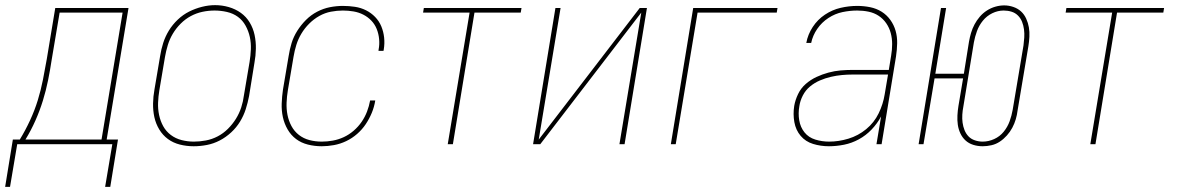

<svg xmlns="http://www.w3.org/2000/svg" viewBox="-58 -561 4578 747"><path d="M-38 166 -8 -18H19Q41 -54 59 -93Q77 -132 89 -171Q101 -210 109 -250.5Q117 -291 124 -331L157 -530H442L357 -18H401L371 166H351L379 0H9L-19 166ZM41 -18H337L419 -512H174L143 -328Q137 -288 129 -248.5Q121 -209 109 -170Q97 -131 80 -92.5Q63 -54 41 -18Z M695 8Q668 8 642 1.5Q616 -5 595.5 -20Q575 -35 561.5 -57.5Q548 -80 542.5 -105.5Q537 -131 537.5 -158.5Q538 -186 543 -213L565 -343Q569 -369 577 -394Q585 -419 599 -442Q613 -465 633.5 -484.5Q654 -504 678 -516Q702 -528 728 -534.5Q754 -541 779 -541Q806 -541 832 -533.5Q858 -526 879 -511Q900 -496 913.5 -473.5Q927 -451 932.5 -425Q938 -399 937.5 -371.5Q937 -344 932 -317L911 -187Q906 -161 898 -136Q890 -111 876 -88Q862 -65 841.5 -46Q821 -27 797 -14.5Q773 -2 747 3Q721 8 696 8Q696 8 695.5 8Q695 8 695 8ZM696 -10Q719 -10 743 -14.5Q767 -19 789 -30.5Q811 -42 829 -60Q847 -78 860 -99Q873 -120 880.5 -143Q888 -166 891 -190L913 -320Q917 -344 918 -369Q919 -394 914 -417Q909 -440 897.5 -461Q886 -482 867.5 -495.5Q849 -509 825 -514.5Q801 -520 777 -520Q753 -520 729.5 -515Q706 -510 684.5 -498.5Q663 -487 645 -469Q627 -451 614.5 -430Q602 -409 595 -386Q588 -363 584 -340L562 -210Q558 -186 557 -161.5Q556 -137 561 -113.5Q566 -90 577 -70Q588 -50 606.5 -36Q625 -22 648.5 -16Q672 -10 696 -10Z M1194 8Q1166 8 1140 1.5Q1114 -5 1094 -20Q1074 -35 1061 -57.5Q1048 -80 1042.5 -105.5Q1037 -131 1038 -158.5Q1039 -186 1043 -213L1065 -343Q1069 -369 1076.5 -393.5Q1084 -418 1098.5 -441Q1113 -464 1132.5 -483.5Q1152 -503 1176 -515.5Q1200 -528 1225.5 -533Q1251 -538 1276 -538Q1300 -538 1323 -534.5Q1346 -531 1366 -521Q1386 -511 1401.5 -495Q1417 -479 1425.5 -458.5Q1434 -438 1436.5 -415Q1439 -392 1435 -368Q1435 -367 1434.5 -365.5Q1434 -364 1434 -363H1414Q1415 -364 1415 -365Q1415 -366 1415 -368Q1419 -388 1417 -409Q1415 -430 1407.5 -448.5Q1400 -467 1386.5 -481Q1373 -495 1355.5 -504Q1338 -513 1317.5 -516.5Q1297 -520 1276 -520Q1253 -520 1229.5 -515.5Q1206 -511 1184.5 -499Q1163 -487 1145 -469Q1127 -451 1114.5 -430Q1102 -409 1095 -386.5Q1088 -364 1084 -340L1062 -210Q1058 -186 1057 -161.5Q1056 -137 1060.5 -114Q1065 -91 1076 -70.5Q1087 -50 1105 -36Q1123 -22 1146 -16Q1169 -10 1194 -10Q1215 -10 1237 -14Q1259 -18 1279.5 -27.5Q1300 -37 1318 -52.5Q1336 -68 1349 -87Q1362 -106 1370 -127Q1378 -148 1382 -170H1402Q1398 -145 1388.5 -122Q1379 -99 1365 -78Q1351 -57 1331.5 -40Q1312 -23 1289 -12Q1266 -1 1241.5 3.5Q1217 8 1194 8Z M1684 0 1769 -512H1588L1591 -530H1971L1968 -512H1788L1704 0Z M2016 0 2103 -530H2123L2038 -18L2431 -530H2459L2372 0H2352L2437 -512L2044 0Z M2552 0 2639 -530H2967L2964 -512H2656L2571 0Z M3167 8Q3135 8 3105.5 -1Q3076 -10 3057 -32.5Q3038 -55 3032.5 -86Q3027 -117 3032 -149Q3036 -172 3047 -195Q3058 -218 3077 -234.5Q3096 -251 3118.5 -261.5Q3141 -272 3165 -278.5Q3189 -285 3212.5 -287Q3236 -289 3259 -289H3400L3409 -344Q3413 -367 3413 -389.5Q3413 -412 3407.5 -432.5Q3402 -453 3390 -470.5Q3378 -488 3360.5 -499.5Q3343 -511 3321.5 -515.5Q3300 -520 3277 -520Q3249 -520 3220 -514Q3191 -508 3165 -491Q3139 -474 3121.5 -448.5Q3104 -423 3098 -394H3079Q3085 -427 3104 -456Q3123 -485 3151.5 -504Q3180 -523 3212.5 -530.5Q3245 -538 3277 -538Q3303 -538 3327.5 -533Q3352 -528 3372 -515.5Q3392 -503 3406 -483.5Q3420 -464 3426.5 -441Q3433 -418 3432.5 -392.5Q3432 -367 3428 -341L3372 0H3352L3370 -108Q3355 -80 3333 -57Q3311 -34 3283.5 -19Q3256 -4 3226 2Q3196 8 3167 8ZM3168 -10Q3205 -10 3243 -21.5Q3281 -33 3312 -58.5Q3343 -84 3360.5 -120Q3378 -156 3384 -194L3397 -271H3259Q3238 -271 3217 -269Q3196 -267 3174.5 -262Q3153 -257 3132 -248Q3111 -239 3093.5 -224.5Q3076 -210 3065.5 -189.5Q3055 -169 3052 -148Q3047 -120 3051.5 -93Q3056 -66 3072 -46Q3088 -26 3114 -18Q3140 -10 3168 -10Z M3765 8Q3746 8 3728.5 2.5Q3711 -3 3698.5 -14.5Q3686 -26 3678.5 -42Q3671 -58 3668.5 -75.5Q3666 -93 3667 -112Q3668 -131 3671 -149L3689 -256H3578L3535 0H3516L3603 -530H3623L3581 -274H3692L3712 -399Q3715 -416 3720 -433Q3725 -450 3733.5 -466Q3742 -482 3754 -496Q3766 -510 3781.5 -520Q3797 -530 3814.5 -535Q3832 -540 3849 -540Q3867 -540 3884.5 -534Q3902 -528 3914.5 -516.5Q3927 -505 3934.5 -488.5Q3942 -472 3945 -454.5Q3948 -437 3947 -418Q3946 -399 3943 -381L3901 -131Q3899 -114 3894 -97Q3889 -80 3880.5 -64Q3872 -48 3859.5 -34Q3847 -20 3832 -10Q3817 0 3799.5 4Q3782 8 3765 8ZM3765 -10Q3788 -10 3810 -20Q3832 -30 3847 -48.5Q3862 -67 3870 -89Q3878 -111 3882 -134L3924 -384Q3926 -399 3927 -415Q3928 -431 3926 -446.5Q3924 -462 3918.5 -476Q3913 -490 3902.5 -500.5Q3892 -511 3877.5 -515.5Q3863 -520 3847 -520Q3824 -520 3802.5 -509.5Q3781 -499 3766 -480.5Q3751 -462 3743 -440Q3735 -418 3731 -396L3690 -146Q3687 -131 3686 -115Q3685 -99 3687 -84Q3689 -69 3694.5 -55Q3700 -41 3710 -30.5Q3720 -20 3735 -15Q3750 -10 3765 -10Z M4184 0 4269 -512H4088L4091 -530H4471L4468 -512H4288L4204 0Z"/></svg>

Font: Iosevka Curly Thin Oblique
Style: Regular
Weight: 100
Italic angle: -9°
Monospace: yes
Designer: Belleve Invis
Foundry: Belleve Invis
Version: Version 11.1.0; ttfautohint (v1.8.3)